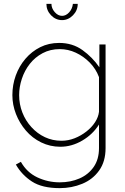

<svg xmlns="http://www.w3.org/2000/svg" viewBox="-20 -750 647 993"><path d="M292 9Q239 9 193 -13.5Q147 -36 114 -74.5Q81 -113 62.5 -160.5Q44 -208 44 -258Q44 -311 61.5 -359.5Q79 -408 111.5 -446Q144 -484 188 -506Q232 -528 286 -528Q355 -528 406.5 -491Q458 -454 494 -402V-520H526V16Q526 85 493 131.5Q460 178 405.5 200.5Q351 223 289 223Q198 223 145.5 189Q93 155 62 101L88 87Q119 142 173.5 167.5Q228 193 289 193Q345 193 391 173Q437 153 464.5 113.5Q492 74 492 16V-106Q460 -55 405.5 -23Q351 9 292 9ZM298 -22Q333 -22 366 -35Q399 -48 427 -70Q455 -92 472 -118.5Q489 -145 492 -172V-351Q476 -394 444 -426.5Q412 -459 372 -477.5Q332 -496 289 -496Q240 -496 200.5 -475Q161 -454 134 -419.5Q107 -385 93 -342.5Q79 -300 79 -258Q79 -211 95.5 -168.5Q112 -126 142.5 -92.5Q173 -59 212.5 -40.5Q252 -22 298 -22ZM301 -668Q321 -668 337.5 -686Q354 -704 357 -730H382Q382 -696 357.5 -671Q333 -646 301 -646Q268 -646 244 -671Q220 -696 220 -730H246Q246 -707 263 -687.5Q280 -668 301 -668Z"/></svg>

Font: Raleway Thin ExtraLight
Style: Regular
Weight: 250
Version: Version 4.026